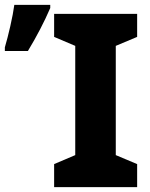

<svg xmlns="http://www.w3.org/2000/svg" viewBox="-22 -771 618 791"><path d="M201 0V-95L288 -132V-582L201 -619V-714H543V-619L455 -582V-132L543 -95V0ZM-2 -576Q9 -613 20.5 -663.5Q32 -714 37 -751H185V-738Q148 -652 93 -561H-2Z"/></svg>

Font: Noto Sans UI ExtraBold
Style: Regular
Weight: 800
Designer: Monotype Design Team
Foundry: Monotype Imaging Inc.
Version: Version 1.001